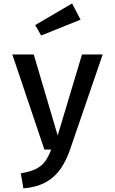

<svg xmlns="http://www.w3.org/2000/svg" viewBox="-20 -852 655 1094"><path d="M565.1 -541.5 378.5 2.1Q357.4 63.6 324.6 110.8Q291.8 157.9 240.5 186.4Q189.2 214.9 113.3 221.5L98.5 135.4Q153.3 126.7 185.9 110Q218.5 93.3 237.7 66.4Q256.9 39.5 271.8 0H232.8L50.3 -541.5H172.3L308.7 -80L447.2 -541.5ZM390.8 -832.3 439 -740 214.4 -649.7 180.5 -709.2Z"/></svg>

Font: Fira Code Medium
Style: Regular
Weight: 500
Designer: Carrois Corporate, Edenspiekermann AG, Nikita Prokopov
Foundry: Carrois Corporate, Edenspiekermann AG, Nikita Prokopov
Version: Version 6.002